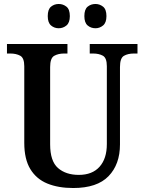

<svg xmlns="http://www.w3.org/2000/svg" viewBox="-20 -935 725 965"><path d="M348 10Q273 10 218 -12.5Q163 -35 132.5 -85Q102 -135 102 -217V-602Q102 -644 81.5 -655Q61 -666 32 -666H15V-714H319V-666H302Q273 -666 252.5 -654.5Q232 -643 232 -598V-210Q232 -125 271.5 -90.5Q311 -56 376 -56Q444 -56 480.5 -97Q517 -138 517 -211V-602Q517 -644 497 -655Q477 -666 448 -666H431V-714H671V-666H653Q623 -666 603 -654.5Q583 -643 583 -598V-209Q583 -109 525.5 -49.5Q468 10 348 10ZM460 -793Q437 -793 420.5 -807Q404 -821 404 -854Q404 -888 420.5 -901.5Q437 -915 460 -915Q481 -915 498 -901.5Q515 -888 515 -854Q515 -821 498 -807Q481 -793 460 -793ZM275 -793Q253 -793 236.5 -807Q220 -821 220 -854Q220 -888 236.5 -901.5Q253 -915 275 -915Q297 -915 314 -901.5Q331 -888 331 -854Q331 -821 314 -807Q297 -793 275 -793Z"/></svg>

Font: Noto Serif Ethiopic SemiCondensed SemiBold
Style: Regular
Weight: 600
Width: 4
Designer: Monotype Design Team
Foundry: Monotype Imaging Inc.
Version: Version 2.102; ttfautohint (v1.8.4.7-5d5b)